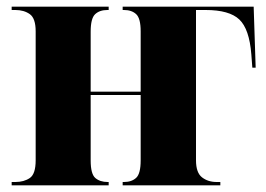

<svg xmlns="http://www.w3.org/2000/svg" viewBox="-20 -556 798 576"><path d="M15 0V-10H26Q52 -10 69.5 -22Q87 -34 87 -75V-462Q87 -501 69.5 -513.5Q52 -526 26 -526H15V-536H306V-526H302Q279 -526 265.5 -513.5Q252 -501 252 -461V-281H402V-462Q402 -501 388.5 -513.5Q375 -526 352 -526H348V-536H741L747 -353H737L734 -393Q728 -469 698 -497.5Q668 -526 597 -526H568V-75Q568 -38 586 -24Q604 -10 630 -10H641V0H348V-10H352Q375 -10 388.5 -22.5Q402 -35 402 -75V-271H252V-75Q252 -34 266 -22Q280 -10 303 -10H306V0Z"/></svg>

Font: Noto Serif Display SemiCondensed ExtraBold
Style: Regular
Weight: 800
Width: 4
Designer: Monotype Design Team
Foundry: Monotype Imaging Inc.
Version: Version 2.009